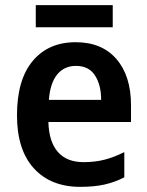

<svg xmlns="http://www.w3.org/2000/svg" viewBox="-20 -716 572 746"><path d="M274 -552Q376 -552 432.5 -486.5Q489 -421 489 -307V-242H168Q170 -166 204.5 -126Q239 -86 305 -86Q349 -86 386 -95.5Q423 -105 463 -125V-27Q426 -8 386 1Q346 10 292 10Q177 10 111.5 -62Q46 -134 46 -268Q46 -406 107 -479Q168 -552 274 -552ZM275 -460Q230 -460 202.5 -427Q175 -394 170 -328H373Q373 -386 349 -423Q325 -460 275 -460ZM418 -696V-610H119V-696Z"/></svg>

Font: Noto Sans Hebrew SemiCondensed SemiBold
Style: Regular
Weight: 600
Width: 4
Designer: Monotype Design Team
Foundry: Monotype Imaging Inc.
Version: Version 2.004; ttfautohint (v1.8.4.7-5d5b)